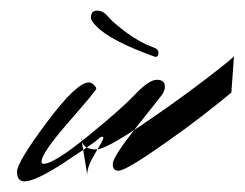

<svg xmlns="http://www.w3.org/2000/svg" viewBox="-20 -268 460 361"><path d="M132 -13 144 60Q144 45 158.5 21Q173 -3 174 -7Q175 -11 172 -11Q169 -11 163.5 -5.5Q158 0 102.5 36.5Q47 73 26 73Q12 73 12 55Q12 37 68 -38Q124 -113 147 -113Q152 -113 156.5 -108.5Q161 -104 161 -101Q161 -98 109.5 -39Q58 20 58 36Q58 40 62 40Q81 40 144 -11Q207 -62 233.5 -90Q260 -118 275 -118Q290 -118 290 -105Q290 -97 284 -89Q278 -81 261.5 -60.5Q245 -40 231 -22Q192 28 192 40.5Q192 53 202.5 53Q213 53 254 26Q330 -25 393 -76L415 -94L420 -163Q424 -163 366.5 -119Q309 -75 243.5 -31Q178 13 161 13Q132 13 132 -13ZM151 -235Q151 -248 162.5 -248Q174 -248 183 -237Q192 -226 217.5 -207Q243 -188 268 -179Q278 -176 278 -168.5Q278 -161 272 -161Q188 -191 162 -218Q151 -228 151 -235Z"/></svg>

Font: Mrs Saint Delafield
Style: Regular
Weight: 400
Designer: Alejandro Paul
Foundry: Alejandro Paul
Version: Version 1.000